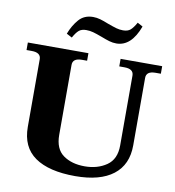

<svg xmlns="http://www.w3.org/2000/svg" viewBox="-98 -1009 1008 1105"><g transform="rotate(10 406.0 -456.0)"><path d="M226 -789Q245 -839 276 -874.5Q307 -910 359 -910Q380 -910 401 -904Q422 -898 449 -887Q482 -875 501 -869.5Q520 -864 541 -864Q568 -864 583.5 -877Q599 -890 617 -922L648 -905Q603 -783 516 -783Q495 -783 474.5 -789Q454 -795 426 -806Q394 -818 374 -823.5Q354 -829 333 -829Q306 -829 290.5 -816Q275 -803 258 -772ZM98 -222V-617Q98 -656 44 -656H14V-700H368V-656H338Q284 -656 284 -617V-208Q284 -126 333.5 -90.5Q383 -55 459 -55Q534 -55 587 -91.5Q640 -128 640 -208V-617Q640 -656 586 -656H556V-700H799V-656H768Q714 -656 714 -617V-222Q714 -109 637 -49.5Q560 10 415 10Q261 10 179.5 -47Q98 -104 98 -222Z"/></g></svg>

Font: Taviraj Bold
Style: Regular
Weight: 700
Designer: Katatrad Team
Foundry: CadsonDemak
Version: Version 1.030